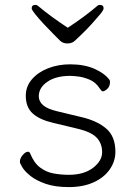

<svg xmlns="http://www.w3.org/2000/svg" viewBox="-20 -746 550 782"><path d="M256 -633Q221 -656 191 -678Q161 -700 136 -721Q131 -726 124 -726Q109 -726 109 -712Q109 -706 123.5 -688Q138 -670 158.5 -648Q179 -626 198 -607Q217 -588 226 -579Q237 -569 255 -569Q274 -569 286 -581Q297 -591 316 -609.5Q335 -628 354.5 -649.5Q374 -671 388 -688Q402 -705 402 -712Q402 -726 387 -726Q380 -726 375 -721Q325 -678 256 -633ZM195 -246 295 -222Q351 -209 373.5 -185.5Q396 -162 396 -126Q396 -91 359 -62.5Q322 -34 260 -34Q229 -34 198.5 -39.5Q168 -45 143 -64Q118 -83 103 -121Q100 -128 94 -128Q84 -128 72.5 -114.5Q61 -101 61 -87Q61 -81 71 -64.5Q81 -48 104 -29.5Q127 -11 165.5 2.5Q204 16 260 16Q319 16 361.5 -3.5Q404 -23 427 -56Q450 -89 450 -128Q450 -190 413 -222Q376 -254 312 -269L216 -292Q173 -302 155.5 -317.5Q138 -333 138 -354Q138 -389 173 -413Q208 -437 266 -437Q276 -437 298 -434.5Q320 -432 345 -421.5Q370 -411 386 -386Q390 -381 392.5 -377.5Q395 -374 399 -374Q406 -374 417 -384Q428 -394 428 -412Q428 -419 425 -422Q405 -448 364 -466Q323 -484 266 -484Q217 -484 176 -468Q135 -452 110 -423Q85 -394 85 -356Q85 -310 112.5 -284.5Q140 -259 195 -246Z"/></svg>

Font: Klee One
Style: Regular
Weight: 400
Designer: Fontworks Inc.
Foundry: Fontworks Inc.
Version: Version 1.100